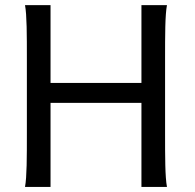

<svg xmlns="http://www.w3.org/2000/svg" viewBox="-20 -733 765 753"><path d="M634.8 0C627.4 -39.1 627.4 -116.2 627.4 -212.4V-500.5C627.4 -596.7 627.4 -673.8 634.8 -712.9H534.7V-407.7H178.2V-712.9H78.1C85.4 -673.8 85.4 -596.7 85.4 -500.5V-212.4C85.4 -116.2 85.4 -39.1 78.1 0H178.2V-329.6H534.7V0Z"/></svg>

Font: Andika
Style: Regular
Weight: 400
Designer: Victor Gaultney, Annie Olsen, Julie Remington, Don Collingsworth, Eric Hays
Foundry: SIL International
Version: Version 1.000